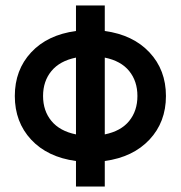

<svg xmlns="http://www.w3.org/2000/svg" viewBox="-20 -580 659 700"><path d="M34 -230Q34 -325 93.5 -389Q153 -453 257 -467V-560H362V-467Q465 -453 525 -389Q585 -325 585 -230Q585 -135 525 -71Q465 -7 362 7V100H257V7Q153 -7 93.5 -71Q34 -135 34 -230ZM137 -230Q137 -176 167.5 -139Q198 -102 257 -90V-370Q198 -358 167.5 -321Q137 -284 137 -230ZM481 -230Q481 -284 451 -321Q421 -358 362 -370V-90Q421 -102 451 -139Q481 -176 481 -230Z"/></svg>

Font: Jost* Medium
Style: Regular
Weight: 500
Version: Version 3.7